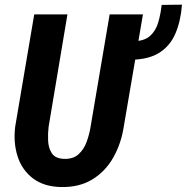

<svg xmlns="http://www.w3.org/2000/svg" viewBox="-20 -771 780 802"><path d="M655.3 -750.5 740.2 -751.5Q734.9 -683.1 713.1 -631.8Q691.4 -580.6 647.2 -551.8Q603 -522.9 529.8 -521.5L537.1 -598.6Q583.5 -599.6 607.2 -621.3Q630.9 -643.1 640.9 -677.2Q650.9 -711.4 655.3 -750.5ZM438 -710.9H577.1L497.1 -242.7Q486.3 -171.9 453.6 -113.8Q420.9 -55.7 366.5 -22Q312 11.7 234.9 10.3Q163.1 8.8 117.4 -26.1Q71.8 -61 53.5 -117.9Q35.2 -174.8 43.5 -242.2L123 -710.9H261.7L183.1 -241.7Q179.7 -214.8 180.9 -184.1Q182.1 -153.3 196.3 -131.1Q210.4 -108.9 247.1 -107.4Q285.2 -106 307.9 -126.5Q330.6 -147 342 -178.7Q353.5 -210.4 358.4 -241.7Z"/></svg>

Font: Roboto Condensed
Style: Bold Italic
Weight: 700
Italic angle: -12°
Designer: Christian Robertson
Foundry: Google
Version: Version 3.0